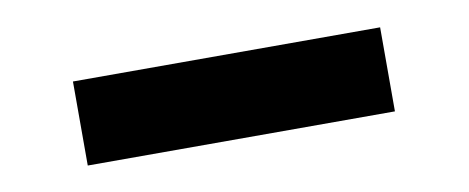

<svg xmlns="http://www.w3.org/2000/svg" viewBox="-29 -424 637 261"><g transform="rotate(-10 289.5 -293.0)"><path d="M77 -235V-351H501V-235Z"/></g></svg>

Font: DM Sans 17pt ExtraBold
Style: Regular
Weight: 800
Version: Version 4.004;gftools[0.9.30]